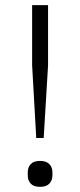

<svg xmlns="http://www.w3.org/2000/svg" viewBox="-20 -718 312 747"><path d="M121 -181 105 -464V-698H167V-464L150 -181ZM136 9Q111 9 99.5 -3.5Q88 -16 88 -36V-47Q88 -67 99.5 -79.5Q111 -92 136 -92Q160 -92 172 -79.5Q184 -67 184 -47V-36Q184 -16 172 -3.5Q160 9 136 9Z"/></svg>

Font: IBM Plex Sans KR Light
Style: Regular
Weight: 300
Designer: Mike Abbink; Paul van der Laan; Pieter van Rosmalen; Wujin Sim; Chorong Kim; Dohee Lee;
Foundry: Sandoll Inc.
Version: Version 1.001